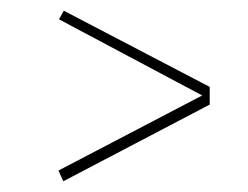

<svg xmlns="http://www.w3.org/2000/svg" viewBox="-20 -524 463 358"><path d="M99 -504 90 -488 357 -346 89 -206 98 -186 371 -329V-362Z"/></svg>

Font: Libre Caslon Display
Style: Regular
Weight: 400
Designer: Pablo Impallari, Rodrigo Fuenzalida
Foundry: Pablo Impallari, Rodrigo Fuenzalida
Version: Version 1.100; ttfautohint (v1.6) -l 8 -r 50 -G 200 -x 14 -D